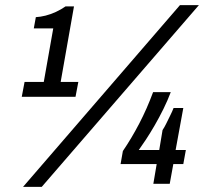

<svg xmlns="http://www.w3.org/2000/svg" viewBox="-20 -718 814 750"><path d="M70 12 683 -698H757L143 12ZM65 -340 76 -398H151L188 -607H112L120 -651Q138 -652 158 -657Q178 -662 198.5 -671.5Q219 -681 236 -693H269L217 -398H286L275 -340ZM579 0 592 -77H451L460 -128Q494 -178 524 -235.5Q554 -293 578 -358H647Q635 -326 618.5 -292.5Q602 -259 584 -228Q566 -197 549.5 -172Q533 -147 522 -132H602L615 -210Q622 -220 629.5 -235.5Q637 -251 645 -267Q653 -283 658 -296H696L666 -132H706L696 -77H657L643 0Z"/></svg>

Font: Archivo SemiCondensed Medium
Style: Italic
Weight: 500
Width: 4
Italic angle: -10°
Designer: Hector Gatti
Foundry: Omnibus-Type
Version: Version 2.001